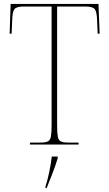

<svg xmlns="http://www.w3.org/2000/svg" viewBox="-20 -734 556 975"><path d="M132 0V-10H186Q211 -10 223 -16Q235 -22 238.5 -40.5Q242 -59 242 -98V-701H102Q63 -701 53 -687Q43 -673 42 -632L39 -563H29L34 -714H480L486 -563H476L473 -632Q472 -673 461.5 -687Q451 -701 412 -701H270V-98Q270 -59 273.5 -40.5Q277 -22 289 -16Q301 -10 326 -10H379V0ZM211 213Q221 183 230 140Q239 97 243 61H273V70Q261 109 245 150Q229 191 217 221H211Z"/></svg>

Font: Noto Serif Display SemiCondensed Thin
Style: Regular
Weight: 100
Width: 4
Designer: Monotype Design Team
Foundry: Monotype Imaging Inc.
Version: Version 2.009